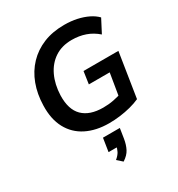

<svg xmlns="http://www.w3.org/2000/svg" viewBox="-227 -862 1200 1292"><g transform="rotate(-30 373.5 -216.5)"><path d="M399 10Q298 10 223.5 -27.5Q149 -65 110 -137.5Q71 -210 74 -314Q76 -403 103.5 -476.5Q131 -550 182 -603.5Q233 -657 304 -686Q375 -715 466 -715Q519 -715 564.5 -705Q610 -695 646.5 -677Q683 -659 707 -634L654 -532Q613 -568 564.5 -585Q516 -602 459 -602Q382 -602 327 -565.5Q272 -529 241.5 -464.5Q211 -400 208 -316Q205 -207 259 -154Q313 -101 417 -101Q460 -101 498 -108.5Q536 -116 571 -128L537 -73L572 -285H410L424 -381H695L641 -37Q608 -22 567.5 -11.5Q527 -1 484 4.5Q441 10 399 10ZM353 282 314 247Q339 226 349.5 206Q360 186 364 161L388 176H297L313 73H444L432 150Q425 193 408.5 225Q392 257 353 282Z"/></g></svg>

Font: Nunito Sans 11pt
Style: Bold Italic
Weight: 700
Italic angle: -9°
Version: Version 3.101;gftools[0.9.27]